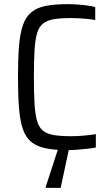

<svg xmlns="http://www.w3.org/2000/svg" viewBox="-20 -716 528 926"><path d="M306.2 8Q243.4 8 201 -0.7Q158.7 -9.3 131.9 -30.5Q105 -51.7 91.1 -91Q77.1 -130.3 71.9 -192.4Q66.7 -254.5 66.7 -344Q66.7 -434 71.9 -495.6Q77.1 -557.2 91.1 -596.5Q105 -635.8 131.9 -657.5Q158.7 -679.2 201 -687.6Q243.4 -696 306.2 -696Q329.3 -696 353.9 -694.2Q378.5 -692.5 401.4 -689.4Q424.3 -686.4 439.3 -681.8V-619.4Q420.6 -622.9 400.1 -624.9Q379.5 -626.9 360.1 -627.9Q340.7 -628.9 323.9 -628.9Q273.3 -628.9 240.7 -623.6Q208 -618.4 188 -602.8Q168 -587.1 158.9 -556.1Q149.8 -525.2 146.6 -473.4Q143.4 -421.7 143.4 -344Q143.4 -266.9 146.6 -215.1Q149.8 -163.4 158.9 -132.1Q168 -100.9 188 -85.2Q208 -69.6 240.7 -64.4Q273.3 -59.1 323.9 -59.1Q353.4 -59.1 386.1 -62.1Q418.8 -65.1 442.3 -69.1V-4.7Q425.3 -1.2 401.6 1.4Q378 3.9 353.4 6Q328.7 8 306.2 8ZM200.6 190V185L265 -13H314.9V-8L272.6 190Z"/></svg>

Font: Saira Thin SemiCondensed
Style: Regular
Weight: 100
Width: 4
Version: Version 1.101